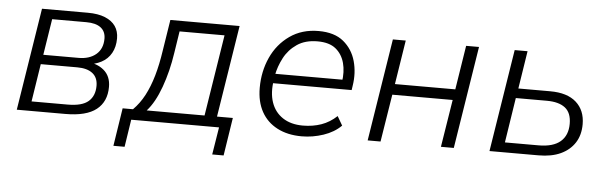

<svg xmlns="http://www.w3.org/2000/svg" viewBox="-44 -635 2856 906"><g transform="rotate(5 1384.5 -182.0)"><path d="M46 0 123 -485H340Q389 -485 422 -471.5Q455 -458 471.5 -434Q488 -410 488 -376Q488 -336 471.5 -306.5Q455 -277 424.5 -261Q394 -245 351 -241L353 -253Q403 -252 436.5 -224Q470 -196 470 -145Q470 -75 422.5 -37.5Q375 0 276 0ZM112 -45H283Q351 -45 381 -71Q411 -97 411 -145Q411 -184 385.5 -204Q360 -224 313 -224H140ZM148 -269H315Q367 -269 398 -295.5Q429 -322 429 -370Q429 -404 405.5 -422Q382 -440 337 -440H175Z M515 130 543 -50H592Q623 -81 645 -122.5Q667 -164 682.5 -217.5Q698 -271 708 -339L731 -485H1059L990 -50H1065L1037 130H983L1004 0H588L568 130ZM657 -50H931L992 -435H779L763 -332Q750 -244 722.5 -168Q695 -92 657 -50Z M1396 8Q1329 8 1280 -17.5Q1231 -43 1205 -90Q1179 -137 1179 -203Q1179 -281 1209 -347Q1239 -413 1296.5 -453.5Q1354 -494 1433 -494Q1508 -494 1551 -458.5Q1594 -423 1609.5 -367.5Q1625 -312 1615 -250L1612 -230H1224L1231 -275H1582L1563 -262Q1571 -313 1560 -354Q1549 -395 1518.5 -420Q1488 -445 1432 -445Q1374 -445 1335 -418.5Q1296 -392 1274.5 -351Q1253 -310 1245 -267L1242 -246Q1232 -185 1247.5 -139.5Q1263 -94 1301.5 -68.5Q1340 -43 1397 -43Q1444 -43 1484 -57Q1524 -71 1557 -102L1582 -59Q1549 -26 1498.5 -9Q1448 8 1396 8Z M1708 0 1785 -485H1846L1813 -276H2099L2132 -485H2193L2116 0H2055L2091 -225H1805L1769 0Z M2285 0 2362 -485H2423L2395 -306H2546Q2627 -306 2669.5 -268Q2712 -230 2712 -164Q2712 -113 2688.5 -76.5Q2665 -40 2622 -20Q2579 0 2517 0ZM2354 -47H2513Q2582 -47 2616.5 -76.5Q2651 -106 2651 -161Q2651 -213 2621 -236.5Q2591 -260 2534 -260H2387Z"/></g></svg>

Font: Nunito Sans 12pt Light
Style: Italic
Weight: 300
Italic angle: -9°
Designer: Vernon Adams
Foundry: Vernon Adams
Version: Version 3.101;gftools[0.9.27]